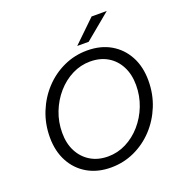

<svg xmlns="http://www.w3.org/2000/svg" viewBox="-162 -1060 1141 1213"><g transform="rotate(-20 409.0 -453.5)"><path d="M487 -731Q578 -731 645 -692Q712 -653 749.5 -583.5Q787 -514 787 -420Q787 -330 755 -251Q723 -172 667 -112Q611 -52 537 -18Q463 16 379 16Q289 16 221.5 -23Q154 -62 116.5 -132Q79 -202 79 -295Q79 -385 111 -464Q143 -543 199 -603Q255 -663 329 -697Q403 -731 487 -731ZM481 -659Q417 -659 359.5 -630Q302 -601 257.5 -550Q213 -499 187.5 -433.5Q162 -368 162 -295Q162 -223 190 -169.5Q218 -116 268 -86Q318 -56 385 -56Q449 -56 506.5 -85Q564 -114 608.5 -165Q653 -216 678.5 -281.5Q704 -347 704 -420Q704 -492 676 -546Q648 -600 598 -629.5Q548 -659 481 -659ZM439 -779 588 -923H690L516 -779Z"/></g></svg>

Font: Wix Madefor Text
Style: Italic
Weight: 400
Italic angle: -12°
Designer: Dalton Maag Ltd
Foundry: Dalton Maag Ltd
Version: Version 3.100